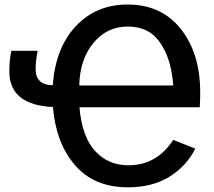

<svg xmlns="http://www.w3.org/2000/svg" viewBox="-20 -796 931 834"><path d="M324.2 -424.8H732.4Q730.5 -456.1 727.5 -467.8Q714.8 -559.6 668.5 -620.1Q622.1 -680.7 534.2 -680.7Q445.3 -680.7 386.2 -609.9Q327.1 -539.1 324.2 -424.8ZM20.5 -486.3Q20.5 -534.2 29.3 -575.2H143.6Q134.8 -531.2 134.8 -496.1Q134.8 -426.8 209 -425.8Q221.7 -589.8 310.1 -683.1Q398.4 -776.4 534.2 -776.4Q681.6 -776.4 765.6 -669.9Q849.6 -563.5 849.6 -395.5Q850.6 -384.8 847.7 -330.1H325.2Q335.9 -203.1 392.6 -140.6Q449.2 -78.1 538.1 -78.1Q661.1 -78.1 732.4 -188.5L828.1 -150.4Q791 -75.2 716.8 -28.8Q642.6 17.6 535.2 17.6Q388.7 17.6 305.7 -78.6Q222.7 -174.8 210 -331.1Q20.5 -339.8 20.5 -486.3Z"/></svg>

Font: Gothic A1 SemiBold
Style: Regular
Weight: 600
Version: Version 2.50